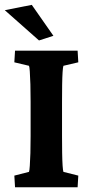

<svg xmlns="http://www.w3.org/2000/svg" viewBox="-26 -786 383 806"><path d="M37.1 0 34.2 -48.8 95.7 -64.5Q97.7 -69.3 99.1 -89.8Q100.6 -110.4 101.6 -143.1Q102.5 -175.8 102.5 -214.8V-358.4Q102.5 -398.4 101.6 -431.6Q100.6 -464.8 99.1 -485.8Q97.7 -506.8 95.7 -509.8L34.2 -524.4L37.1 -573.2H299.8L302.7 -524.4L240.2 -509.8Q238.3 -504.9 236.8 -483.9Q235.4 -462.9 234.9 -430.2Q234.4 -397.5 234.4 -358.4V-214.8Q234.4 -176.8 234.9 -144.5Q235.4 -112.3 236.8 -90.8Q238.3 -69.3 240.2 -64.5L302.7 -48.8L299.8 0ZM137.7 -616.2 -5.9 -743.2 107.4 -765.6 198.2 -635.7Z"/></svg>

Font: Crimson Pro
Style: Bold
Weight: 700
Designer: Jacques Le Bailly
Foundry: Baron von Fonthausen
Version: Version 1.003